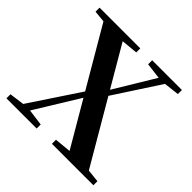

<svg xmlns="http://www.w3.org/2000/svg" viewBox="-184 -917 1094 1094"><g transform="rotate(45 363.0 -370.5)"><path d="M11.9 0V-32.6L121.8 -47.3H145.6L255.2 -32.6V0ZM72.4 0 334.3 -394.5 362.2 -374.4H356.5L340 -345.4L127.8 0ZM378.4 0V-32.6L530.5 -47.3H572L712.4 -32.6V0ZM391.7 -388.5 362.2 -405.4H367.6L383.4 -432.9L569.5 -740.5H621ZM503 0 69.5 -740.5H225.5L658.9 0ZM21.7 -707.9V-740.5H349.9V-707.9L206.2 -694.2H161.9ZM445.7 -707.9V-740.5H685.3V-707.9L576 -694.9H551.7Z"/></g></svg>

Font: Noto Serif SC ExtraLight
Style: Regular
Weight: 200
Designer: Ryoko NISHIZUKA 西塚涼子 (kana & ideographs); Frank Grießhammer (Latin, Greek & Cyrillic); Wenlong ZHANG 张文龙 (bopomofo); San
Foundry: Adobe
Version: Version 2.002-H1;hotconv 1.1.0;makeotfexe 2.6.0